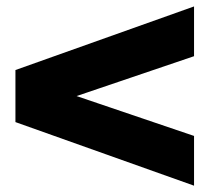

<svg xmlns="http://www.w3.org/2000/svg" viewBox="-20 -656 660 602"><path d="M588.4 -479.8 148.2 -330.4V-379.2L588.4 -229.8V-73.8L28.4 -273.2V-436.4L588.4 -635.8Z"/></svg>

Font: Unbounded
Style: Regular
Weight: 400
Designer: Luke Prowse, Jean-Baptiste Morizot, Fátima Lázaro, Florian Runge
Foundry: NaN
Version: Version 1.701;gftools[0.9.28.dev5+ged2979d]